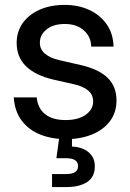

<svg xmlns="http://www.w3.org/2000/svg" viewBox="-20 -547 522 771"><path d="M245.1 11.7Q188 11.7 141.8 -6.6Q95.7 -24.9 67.4 -62.3Q39.1 -99.6 35.2 -155.8H127.4Q131.8 -111.8 161.4 -88.4Q190.9 -64.9 243.2 -64.9Q294.4 -64.9 324.2 -86.2Q354 -107.4 354 -139.6Q354 -167.5 333 -184.3Q312 -201.2 277.8 -208.5L193.8 -227.5Q121.6 -244.6 84.2 -281.2Q46.9 -317.9 46.9 -375Q46.9 -419.4 71 -453.9Q95.2 -488.3 138.7 -507.8Q182.1 -527.3 239.3 -527.3Q295.4 -527.3 339.1 -506.8Q382.8 -486.3 408.7 -449Q434.6 -411.6 436 -359.9H346.2Q345.7 -398.9 316.9 -424.8Q288.1 -450.7 240.2 -450.7Q194.3 -450.7 167.2 -429Q140.1 -407.2 140.1 -376Q140.1 -348.1 160.9 -331.1Q181.6 -314 217.3 -305.7L302.7 -286.1Q377.4 -269 412.6 -234.1Q447.8 -199.2 447.8 -143.6Q447.8 -95.2 421.4 -60.3Q395 -25.4 349.1 -6.8Q303.2 11.7 245.1 11.7ZM189 204.1V151.9H246.1Q270 151.9 281.7 143.8Q293.5 135.7 293.5 120.1Q293.5 104.5 281.7 96.4Q270 88.4 246.1 88.4H206.5L221.7 -22.9H269V0V41.5Q311.5 43.5 336.2 64.7Q360.8 85.9 360.8 120.6Q360.8 163.6 330.1 183.8Q299.3 204.1 248 204.1Z"/></svg>

Font: Inter Cardless Display
Style: Regular
Weight: 400
Designer: Rasmus Andersson
Foundry: rsms
Version: Version 4.001;git-9221beed3